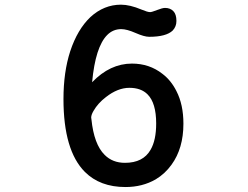

<svg xmlns="http://www.w3.org/2000/svg" viewBox="-20 -752 1040 805"><path d="M366.2 -407.2Q441.4 -485.4 533.2 -485.4Q606.4 -485.4 661.1 -442.4Q697.3 -415 719.7 -370.1Q749 -313.5 749 -233.4Q749 -129.9 699.2 -61.5Q671.9 -23.4 632.8 0Q577.1 32.2 505.9 32.2Q399.4 32.2 335.9 -31.2Q246.1 -121.1 246.1 -336.9Q246.1 -450.2 274.4 -537.1Q304.7 -628.9 359.4 -680.7Q416 -732.4 487.3 -732.4Q524.4 -732.4 573.2 -711.9Q598.6 -701.2 609.4 -701.2Q616.2 -701.2 638.7 -710Q661.1 -718.8 671.9 -718.8Q693.4 -718.8 706.5 -705.6Q719.7 -692.4 719.7 -664.1Q719.7 -640.6 704.1 -624Q676.8 -597.7 605.5 -597.7Q585 -597.7 548.3 -613.8Q511.7 -629.9 488.3 -629.9Q454.1 -629.9 429.7 -605.5Q379.9 -555.7 366.2 -407.2ZM503.9 -69.3Q580.1 -69.3 611.3 -124Q634.8 -164.1 634.8 -234.4Q634.8 -320.3 598.6 -356.4Q571.3 -383.8 522.5 -383.8Q473.6 -383.8 423.8 -344.7Q390.6 -319.3 372.1 -287.1Q362.3 -270.5 362.3 -258.8L363.3 -252Q374 -146.5 418.9 -102.5Q452.1 -69.3 503.9 -69.3Z"/></svg>

Font: FakePearl
Style: SemiBold
Weight: 400
Version: Version 1.2